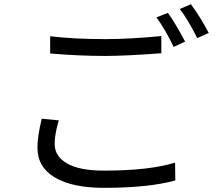

<svg xmlns="http://www.w3.org/2000/svg" viewBox="-20 -863 1040 914"><path d="M779.3 -801.8Q813.5 -754.9 861.3 -665L806.6 -639.6Q766.6 -723.6 724.6 -780.3ZM888.7 -842.8Q934.6 -781.2 973.6 -706.1L918.9 -681.6Q875 -769.5 835.9 -820.3ZM218.8 -608.4V-690.4Q331.1 -676.8 481.4 -676.8Q595.7 -676.8 748 -691.4V-609.4Q573.2 -596.7 481.4 -596.7Q354.5 -596.7 218.8 -608.4ZM178.7 -297.9 259.8 -290Q240.2 -224.6 240.2 -177.7Q240.2 -119.1 299.3 -85Q358.4 -50.8 473.6 -50.8Q691.4 -50.8 813.5 -88.9L814.5 -3.9Q686.5 31.2 475.6 31.2Q324.2 31.2 241.2 -18.1Q158.2 -67.4 158.2 -160.2Q158.2 -213.9 178.7 -297.9Z"/></svg>

Font: GenYoGothic TW TTF Regular
Style: Regular
Weight: 400
Version: Version 1.300